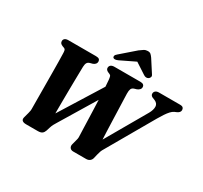

<svg xmlns="http://www.w3.org/2000/svg" viewBox="-182 -1178 1510 1430"><g transform="rotate(30 573.0 -463.0)"><path d="M581.5 -565.1 617.9 -507.4 384.7 -122.1Q375.6 -107.6 369.5 -96.1Q363.4 -84.6 358 -67.6L348.4 -36.6Q342.5 -18.8 330.6 -9.4Q318.7 0 293.2 0H192.4Q168.6 0 158.6 -10Q148.6 -20 154.7 -40.4L166.3 -83.2Q169.5 -94 171.1 -105.7Q172.6 -117.4 171.9 -133.2Q171.6 -148.8 171.6 -180.8Q171.5 -212.9 171.2 -255.1Q170.9 -297.4 170.7 -344.6Q170.5 -391.8 170.1 -438.4Q169.7 -484.9 169.2 -525.6Q168.6 -566.3 167.7 -594.8Q167.6 -609.9 165 -620.5Q162.3 -631.1 150.7 -635.1L137.4 -640Q125.1 -645.1 119.1 -652.1Q113.1 -659.1 113.1 -670.2Q113.1 -684 123.2 -692Q133.4 -700 153.1 -700H390.3Q410.5 -700 418.3 -692.7Q426.1 -685.3 426.1 -672.8Q426.1 -661.5 418.9 -652.9Q411.7 -644.3 398.7 -639.3L375.8 -633.1Q360 -628.7 353.3 -617.2Q346.6 -605.7 345.7 -583.4Q345.3 -564.7 344.7 -533.8Q344.2 -502.8 343.5 -463.5Q342.8 -424.2 342.3 -379.4Q341.9 -334.6 341.4 -287.7Q341 -240.9 340.9 -195.1Q340.9 -149.3 341.3 -108.3L292.5 -101.4ZM892.2 -668.3Q892.2 -682.3 902.7 -691.2Q913.2 -700 932.5 -700H1112.1Q1131.7 -700 1139.1 -692.3Q1146.5 -684.6 1146.5 -672.2Q1146.5 -651.3 1119.8 -639.6L1102.4 -632.1Q1088.3 -625.5 1074.1 -610.2Q1060 -594.8 1045.5 -572.9Q1031.1 -550.9 1015.4 -524.3L786.7 -127.2Q778.1 -113.7 773.4 -101Q768.7 -88.4 764.4 -70L756.9 -38.5Q753 -19.8 740.2 -9.9Q727.5 0 709.1 0H597.6Q578.5 0 569.1 -13Q559.7 -26 565.5 -45.4L574.2 -78Q577.4 -88.1 579.4 -98.4Q581.5 -108.8 580.7 -119.3Q579.9 -141.1 578.6 -177.4Q577.4 -213.7 576 -258.4Q574.6 -303.2 572.9 -351.3Q571.2 -399.4 569.3 -445.2Q567.4 -491 565.3 -529.8Q563.3 -568.6 560.6 -593.8Q558.6 -613.5 555.3 -622.9Q552.1 -632.3 541.5 -636L526.9 -642.2Q518.2 -646.4 513 -653Q507.8 -659.5 507.8 -667.5Q507.8 -683.1 518.4 -691.6Q529.1 -700 548.7 -700H772.7Q788.9 -700 797.8 -693.3Q806.8 -686.5 806.8 -672.1Q806.8 -660.7 798.9 -652.6Q791 -644.5 778.3 -638.7L755.4 -631.9Q739.3 -626.2 733.9 -612.9Q728.5 -599.5 729 -573.2Q729.5 -556.4 730.6 -523.5Q731.8 -490.6 733.2 -447.9Q734.7 -405.2 736.2 -357.8Q737.7 -310.4 739.5 -263.8Q741.4 -217.3 743.3 -176.9Q745.3 -136.5 747 -107.9L699.4 -110.7L943.4 -534Q962.2 -567.8 961.4 -595Q960.7 -622.1 931 -635.2L910.2 -643.3Q892.2 -651.9 892.2 -668.3ZM721.2 -839.7H644L770.2 -757.5Q792.7 -742.4 812.2 -755Q819.5 -760.1 823.1 -769.7Q826.8 -779.3 819.5 -790L751.5 -895.4Q741.6 -909.4 732.5 -917.8Q723.4 -926.2 705.9 -926.2Q688.5 -926.2 674.5 -917.8Q660.5 -909.4 642.3 -895.4L521.1 -790Q507.5 -779.3 505.5 -769.7Q503.5 -760.1 507.9 -755Q514 -749 525 -749.6Q536 -750.2 551.3 -757.5Z"/></g></svg>

Font: Fraunces
Style: Italic
Weight: 900
Italic angle: -16°
Version: Version 1.000;[0bf87f6ff]